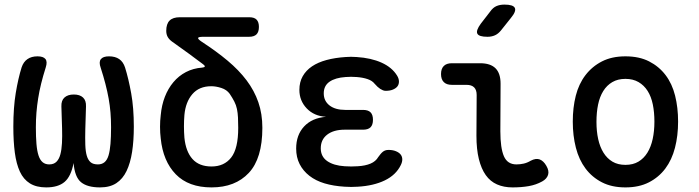

<svg xmlns="http://www.w3.org/2000/svg" viewBox="-20 -805 3040 835"><path d="M454 -560Q481 -560 498.5 -548Q516 -536 524 -511Q539 -463 550.5 -399.5Q562 -336 562 -254Q562 -193 554.5 -144.5Q547 -96 530.5 -61.5Q514 -27 486 -8.5Q458 10 415 10Q360 10 332.5 -12.5Q305 -35 300 -96Q289 -38 261 -14Q233 10 181 10Q138 10 110 -7.5Q82 -25 66.5 -58.5Q51 -92 44.5 -141Q38 -190 38 -254Q38 -337 48.5 -400.5Q59 -464 74 -512Q82 -536 99.5 -548Q117 -560 143 -560Q168 -560 177.5 -548.5Q187 -537 179 -512Q167 -474 159 -441.5Q151 -409 146 -377.5Q141 -346 138.5 -315.5Q136 -285 136 -251Q136 -210 138.5 -179.5Q141 -149 147.5 -129Q154 -109 165.5 -99.5Q177 -90 194 -90Q214 -90 225.5 -101.5Q237 -113 242.5 -133.5Q248 -154 249.5 -182.5Q251 -211 250 -246L247 -342Q246 -368 260.5 -381Q275 -394 301 -394Q327 -394 341 -381Q355 -368 354 -342L351 -243Q350 -204 351 -175Q352 -146 357.5 -127.5Q363 -109 374 -99.5Q385 -90 406 -90Q423 -90 434.5 -99.5Q446 -109 452 -129Q458 -149 460.5 -179.5Q463 -210 463 -251Q463 -285 460.5 -315.5Q458 -346 452.5 -376.5Q447 -407 438.5 -440Q430 -473 418 -510Q409 -535 418.5 -547.5Q428 -560 454 -560Z M858 -623Q921 -582 970 -541Q1019 -500 1052.5 -455.5Q1086 -411 1103.5 -360.5Q1121 -310 1121 -249Q1121 -116 1062 -53Q1003 10 900 10Q800 10 744.5 -47Q689 -104 679 -203Q676 -227 676 -253.5Q676 -280 679 -304Q683 -348 697 -384Q711 -420 734 -447.5Q757 -475 788.5 -491.5Q820 -508 859 -511Q869 -512 870.5 -515.5Q872 -519 864 -525Q835 -547 801.5 -571.5Q768 -596 727 -625Q715 -634 709 -645Q703 -656 703 -671Q703 -701 717.5 -715.5Q732 -730 762 -730H1064Q1086 -730 1096 -719.5Q1106 -709 1106 -688Q1106 -666 1095.5 -655.5Q1085 -645 1063 -645H864Q843 -645 841.5 -640Q840 -635 858 -623ZM979 -397Q966 -415 942.5 -422.5Q919 -430 899 -430Q846 -430 816.5 -395.5Q787 -361 782 -305Q780 -281 780 -256Q780 -231 782 -206Q788 -146 817 -113.5Q846 -81 900 -81Q955 -81 985.5 -120Q1016 -159 1016 -249Q1016 -274 1015 -294Q1014 -314 1010.5 -331Q1007 -348 999 -363.5Q991 -379 979 -397Z M1707 -476Q1715 -463 1715 -450.5Q1715 -438 1708.5 -429.5Q1702 -421 1689 -415.5Q1676 -410 1657 -410Q1651 -410 1645 -412.5Q1639 -415 1633.5 -418.5Q1628 -422 1622 -427.5Q1616 -433 1609 -441Q1599 -454 1578.5 -461Q1558 -468 1531 -470Q1518 -471 1506.5 -471Q1495 -471 1483 -470Q1438 -467 1413 -449.5Q1388 -432 1388 -399Q1388 -366 1413 -346.5Q1438 -327 1482 -327H1559Q1581 -327 1591.5 -316.5Q1602 -306 1602 -284Q1602 -262 1591.5 -251.5Q1581 -241 1559 -241H1479Q1431 -241 1403 -219.5Q1375 -198 1375 -160Q1375 -124 1403 -104.5Q1431 -85 1479 -82Q1493 -81 1507.5 -81Q1522 -81 1536 -82Q1569 -84 1591.5 -93.5Q1614 -103 1625 -122Q1630 -129 1635 -135Q1640 -141 1645 -145Q1650 -149 1656 -151Q1662 -153 1670 -153Q1688 -153 1701.5 -147.5Q1715 -142 1722 -133.5Q1729 -125 1729.5 -113Q1730 -101 1723 -87Q1702 -44 1653.5 -20.5Q1605 3 1536 7Q1522 8 1507.5 8Q1493 8 1479 7Q1430 4 1391.5 -7.5Q1353 -19 1325.5 -40.5Q1298 -62 1283 -91.5Q1268 -121 1268 -159Q1268 -218 1302.5 -255Q1337 -292 1398 -297Q1346 -300 1314 -333.5Q1282 -367 1282 -414Q1282 -448 1296.5 -473.5Q1311 -499 1337 -516.5Q1363 -534 1400 -544Q1437 -554 1483 -557Q1495 -558 1506.5 -558Q1518 -558 1531 -557Q1594 -553 1639.5 -532.5Q1685 -512 1707 -476Z M2156 -234Q2156 -161 2171.5 -125.5Q2187 -90 2226 -90Q2242 -90 2257.5 -93.5Q2273 -97 2288 -106Q2311 -118 2327.5 -111.5Q2344 -105 2356 -84Q2369 -62 2363.5 -44.5Q2358 -27 2338 -16Q2311 -1 2279 4.5Q2247 10 2209 10Q2171 10 2141.5 -3Q2112 -16 2092.5 -43.5Q2073 -71 2062.5 -113.5Q2052 -156 2052 -215L2053 -392Q2053 -414 2042 -425Q2031 -436 2009 -436H1945Q1922 -436 1910 -448Q1898 -460 1898 -483Q1898 -506 1910 -518Q1922 -530 1945 -530H2068Q2113 -530 2135 -508Q2157 -486 2157 -441ZM2159 -673Q2147 -658 2132.5 -651.5Q2118 -645 2100 -645Q2063 -645 2056 -658.5Q2049 -672 2071 -702L2112 -755Q2124 -772 2139 -778.5Q2154 -785 2174 -785Q2212 -785 2219 -770.5Q2226 -756 2202 -727Z M2700 10Q2641 10 2598 -12Q2555 -34 2526.5 -72Q2498 -110 2484.5 -162.5Q2471 -215 2471 -276Q2471 -337 2484 -388.5Q2497 -440 2526 -478Q2555 -516 2598 -538Q2641 -560 2700 -560Q2760 -560 2803 -538Q2846 -516 2874.5 -478.5Q2903 -441 2916 -389Q2929 -337 2929 -276Q2929 -215 2915.5 -162.5Q2902 -110 2873.5 -72Q2845 -34 2802 -12Q2759 10 2700 10ZM2700 -88Q2733 -88 2756.5 -102Q2780 -116 2795.5 -141Q2811 -166 2818.5 -200.5Q2826 -235 2826 -276Q2826 -317 2819 -351Q2812 -385 2796.5 -409.5Q2781 -434 2757 -448Q2733 -462 2700 -462Q2667 -462 2643 -448Q2619 -434 2603.5 -409Q2588 -384 2581 -350Q2574 -316 2574 -275Q2574 -234 2581.5 -200Q2589 -166 2604.5 -141Q2620 -116 2643.5 -102Q2667 -88 2700 -88Z"/></svg>

Font: Maple Mono Normal NL Medium
Style: Regular
Weight: 500
Monospace: yes
Designer: subframe7536
Version: Version 7.000